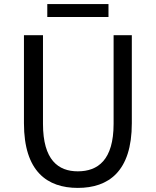

<svg xmlns="http://www.w3.org/2000/svg" viewBox="-20 -905 761 938"><path d="M360 13C510 13 624 -67 624 -303V-733H535V-300C535 -123 458 -68 360 -68C265 -68 190 -123 190 -300V-733H97V-303C97 -67 211 13 360 13ZM211 -822H510V-885H211Z"/></svg>

Font: Noto Sans Japanese Regular
Style: Regular
Weight: 400
Designer: Ryoko NISHIZUKA (kana & ideographs); Paul D. Hunt (Latin, Greek & Cyrillic); Wenlong ZHANG (bopomofo); Sandoll Communica
Foundry: Adobe Systems Incorporated
Version: Version 1.000;PS 1;hotconv 1.0.78;makeotf.lib2.5.61930